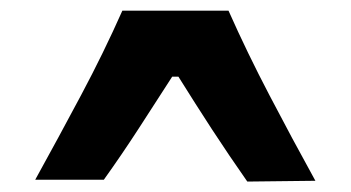

<svg xmlns="http://www.w3.org/2000/svg" viewBox="-20 -708 672 368"><path d="M454 -360Q419 -410 386.2 -460.2Q353.5 -510.5 322 -561H310Q278.5 -512 246.2 -462.2Q214 -412.5 179 -363.5H47.5Q92.5 -445 135.5 -525.8Q178.5 -606.5 214.5 -687.5H418Q454 -606.5 496.8 -524.8Q539.5 -443 584.5 -361.5Z"/></svg>

Font: Commissioner Flair
Style: Bold
Weight: 700
Designer: Kostas Bartsokas
Foundry: Kostas Bartsokas
Version: Version 1.000; ttfautohint (v1.8.3)